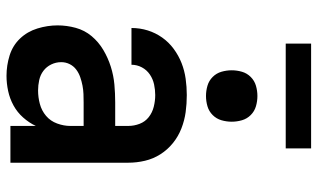

<svg xmlns="http://www.w3.org/2000/svg" viewBox="-213 -751 976 590"><g transform="rotate(90 275.0 -456.0)"><path d="M213 12Q181 12 150.5 2.5Q120 -7 98.5 -29.5Q77 -52 67.5 -83Q58 -114 58 -145Q58 -173 65.5 -200.5Q73 -228 91 -249.5Q109 -271 133.5 -285.5Q158 -300 185 -308.5Q212 -317 239.5 -319.5Q267 -322 295 -322H367V-362Q367 -380 360.5 -397Q354 -414 340 -425Q326 -436 308 -440.5Q290 -445 272 -445Q256 -445 239.5 -441.5Q223 -438 209 -428.5Q195 -419 187 -404Q179 -389 179 -372H66Q66 -398 73.5 -422Q81 -446 95.5 -466.5Q110 -487 130.5 -502Q151 -517 174 -526Q197 -535 222 -538.5Q247 -542 272 -542Q299 -542 324.5 -538.5Q350 -535 374.5 -525.5Q399 -516 419.5 -499.5Q440 -483 454 -461Q468 -439 474 -413.5Q480 -388 480 -362V0H367V-78Q357 -57 341 -39Q325 -21 304 -9.5Q283 2 259.5 7Q236 12 213 12ZM258 -85Q279 -85 299.5 -90.5Q320 -96 336 -109.5Q352 -123 359.5 -143.5Q367 -164 367 -184V-225H295Q282 -225 269 -224.5Q256 -224 243 -221.5Q230 -219 217 -214.5Q204 -210 193.5 -202Q183 -194 177 -182Q171 -170 171 -156Q171 -140 178 -125.5Q185 -111 197.5 -101.5Q210 -92 226 -88.5Q242 -85 258 -85ZM275 -601Q259 -601 243.5 -605.5Q228 -610 216.5 -621.5Q205 -633 200.5 -648.5Q196 -664 196 -680Q196 -696 200.5 -711.5Q205 -727 216.5 -738.5Q228 -750 243.5 -754.5Q259 -759 275 -759Q291 -759 306.5 -754.5Q322 -750 333.5 -738.5Q345 -727 349.5 -711.5Q354 -696 354 -680Q354 -664 349.5 -648.5Q345 -633 333.5 -621.5Q322 -610 306.5 -605.5Q291 -601 275 -601ZM436 -846H114V-924H436Z"/></g></svg>

Font: Lode Term
Style: Bold
Weight: 700
Monospace: yes
Designer: Belleve Invis
Foundry: Belleve Invis
Version: Version 29.2.0